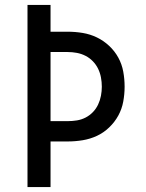

<svg xmlns="http://www.w3.org/2000/svg" viewBox="-20 -755 588 775"><path d="M91 0V-735H184V-627H253Q284 -627 314 -622Q344 -617 371 -604Q398 -591 420.5 -570Q443 -549 457.5 -522.5Q472 -496 477.5 -466Q483 -436 483 -405Q483 -375 477.5 -345Q472 -315 457.5 -288.5Q443 -262 420.5 -240.5Q398 -219 371 -206.5Q344 -194 314 -189Q284 -184 253 -184H184V0ZM184 -266H253Q272 -266 290.5 -269Q309 -272 325.5 -280.5Q342 -289 355 -302.5Q368 -316 376 -333Q384 -350 387.5 -368.5Q391 -387 391 -405Q391 -424 387.5 -442.5Q384 -461 376 -477.5Q368 -494 355 -507.5Q342 -521 325.5 -529.5Q309 -538 290.5 -541.5Q272 -545 253 -545H184Z"/></svg>

Font: Iosevka Semi-Condensed Medium
Style: Regular
Weight: 500
Monospace: yes
Designer: Belleve Invis
Foundry: Belleve Invis
Version: Version 27.3.5